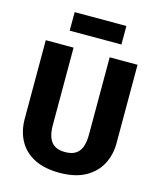

<svg xmlns="http://www.w3.org/2000/svg" viewBox="-131 -984 913 1095"><g transform="rotate(15 325.5 -437.0)"><path d="M431.8 -693.4H596.3V-230.3Q596.3 -160.5 566.1 -104.4Q535.9 -48.2 475.7 -15.6Q415.5 17 325 17Q234.6 17 174.5 -14.4Q114.5 -45.8 84.5 -101.6Q54.5 -157.4 54.5 -230.3V-693.4H218.6V-236.7Q218.6 -193.1 229.6 -163.6Q240.7 -134.1 264.3 -119.7Q287.8 -105.4 325 -105.4Q362.6 -105.4 386.2 -119.7Q409.8 -134.1 420.8 -163.6Q431.8 -193.1 431.8 -236.7ZM477.6 -890.6V-781.2H172.2V-890.6Z"/></g></svg>

Font: Fira Sans Variable
Style: Regular
Weight: 400
Designer: Carrois Corporate & Edenspiekermann AG
Foundry: Carrois Corporate GbR & Edenspiekermann AG
Version: Version 4.202